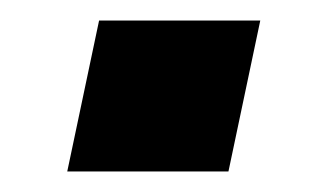

<svg xmlns="http://www.w3.org/2000/svg" viewBox="-20 -461 319 187"><path d="M45.5 -294 76.5 -441H233.5L202.5 -294Z"/></svg>

Font: Tourney Expanded Black
Style: Italic
Weight: 900
Width: 7
Italic angle: -12°
Designer: Tyler Finck
Foundry: Etcetera Type Co
Version: Version 1.010; ttfautohint (v1.8.3)